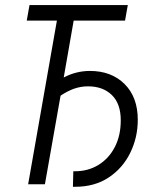

<svg xmlns="http://www.w3.org/2000/svg" viewBox="-20 -713 626 743"><path d="M262.2 9.8 263.7 -50.3H271Q320.8 -50.3 360.8 -74.7Q400.9 -99.1 424.1 -143.6Q447.3 -188 447.3 -247.6Q447.3 -312 412.6 -345.5Q377.9 -378.9 320.8 -378.9Q293 -378.9 267.1 -369.9Q241.2 -360.8 214.4 -342.8L153.8 0H88.9L200.2 -633.3H83.5L94.2 -693.4H474.6L463.9 -633.3H265.1L226.6 -413.1Q274.4 -438.5 328.1 -438.5Q411.1 -438.5 462.2 -387.7Q513.2 -336.9 513.2 -249.5Q513.2 -181.2 484.1 -121.8Q455.1 -62.5 400.9 -26.4Q346.7 9.8 271 9.8Z"/></svg>

Font: Cascadia Code Light
Style: Italic
Weight: 300
Italic angle: -10°
Monospace: yes
Designer: Aaron Bell
Foundry: Saja Typeworks
Version: Version 2404.023; ttfautohint (v1.8.4)